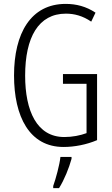

<svg xmlns="http://www.w3.org/2000/svg" viewBox="-20 -837 573 985"><path d="M303 -457V-407H424V-154C392 -142 351 -134 310 -134C169 -134 109 -268 109 -449C109 -645 177 -767 318 -767C361 -767 404 -756 448 -726L470 -772C422 -804 371 -817 317 -817C138 -817 52 -666 52 -450C52 -239 131 -83 306 -83C362 -83 424 -95 478 -118V-457ZM347 -22V-32H290C286 8 266 81 253 117V128H283C310 85 334 25 347 -22Z"/></svg>

Font: Noto Sans Kannada UI ExtraCondensed Light
Style: Regular
Weight: 300
Width: 2
Designer: Jelle Bosma - Monotype Design Team
Foundry: Monotype Imaging Inc.
Version: Version 2.005